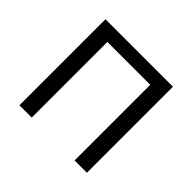

<svg xmlns="http://www.w3.org/2000/svg" viewBox="-131 -677 829 829"><g transform="rotate(45 284.0 -262.5)"><path d="M78.1 0V-525.4H490.2V0H415V-461.9H153.3V0Z"/></g></svg>

Font: Gothic A1
Style: Regular
Weight: 400
Designer: HanYang I&C Co.,Ltd.
Foundry: HanYang I&C Co.,Ltd.
Version: Version 2.50